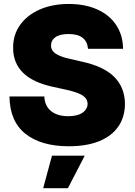

<svg xmlns="http://www.w3.org/2000/svg" viewBox="-20 -737 686 979"><path d="M330.1 -563.5Q285.2 -563.5 262.7 -547.6Q240.2 -531.7 240.2 -504.9Q240.2 -479 264.2 -463.1Q288.1 -447.3 337.9 -436.5L396.5 -422.9Q508.8 -398.9 562.5 -345Q616.2 -291 617.2 -208Q616.7 -139.2 582.5 -90.6Q548.3 -42 484.4 -16.6Q420.4 8.8 331.1 8.8Q189.9 8.8 109.9 -54.7Q29.8 -118.2 28.3 -245.1H206.1Q208 -196.8 240.2 -170.7Q272.5 -144.5 328.1 -144.5Q374.5 -144.5 400.1 -161.9Q425.8 -179.2 426.8 -208Q425.8 -233.9 401.6 -250Q377.4 -266.1 318.4 -279.3L247.1 -294.9Q46.9 -338.9 46.9 -493.2Q46.4 -559.1 82.5 -609.9Q118.7 -660.6 183.1 -688.7Q247.6 -716.8 330.1 -716.8Q414.1 -716.8 476.6 -688.5Q539.1 -660.2 573 -608.4Q606.9 -556.6 607.4 -488.3H428.7Q425.8 -524.9 401.4 -544.2Q377 -563.5 330.1 -563.5ZM245.1 56.6H412.1L326.2 222.7H200.2Z"/></svg>

Font: Pretendard GOV Black
Style: Regular
Weight: 900
Designer: Base glyphs from Inter by Rasmus Andersson; Hangeul glyphs from Noto Sans CJK(Source Han Sans) by Jang Soo-young and Kan
Foundry: Kil Hyung-jin
Version: Version 1.309